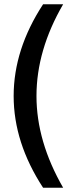

<svg xmlns="http://www.w3.org/2000/svg" viewBox="-20 -770 330 900"><path d="M182 110Q44 -101 44 -320Q44 -539 182 -750H276Q151 -535 151 -320Q151 -107 276 110Z"/></svg>

Font: Txt Sans Medium
Style: Regular
Weight: 500
Designer: Open Source
Foundry: XRLN
Version: Version 1.0